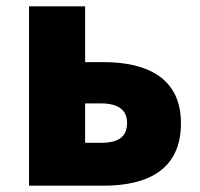

<svg xmlns="http://www.w3.org/2000/svg" viewBox="-20 -589 634 609"><path d="M72 0H308C446 0 554 -49 554 -198C554 -342 446 -392 308 -392H250V-569H72ZM250 -136V-261H300C357 -261 383 -239 383 -199C383 -156 357 -136 300 -136Z"/></svg>

Font: ChiuKong Gothic MN Heavy
Style: Regular
Weight: 900
Designer: Ryoko NISHIZUKA 西塚涼子 (kana, bopomofo & ideographs); Paul D. Hunt (Latin, Greek & Cyrillic); Sandoll Communications 산돌커뮤니
Foundry: Adobe
Version: Version 1.300